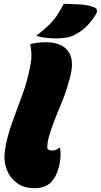

<svg xmlns="http://www.w3.org/2000/svg" viewBox="-20 -983 532 1014"><path d="M138 -625Q146 -663 146 -691Q146 -719 139 -750Q160 -755 180 -757.5Q200 -760 222 -760Q305 -760 340 -712.5Q375 -665 349 -571Q327 -489 297 -419.5Q267 -350 244 -280Q235 -253 232 -232.5Q229 -212 230 -198Q239 -188 255 -188Q278 -188 291 -202H297Q301 -182 299.5 -155Q298 -128 291 -102Q278 -49 250 -21Q218 11 162 11Q107 11 69.5 -16.5Q32 -44 15 -89.5Q-2 -135 6 -188Q17 -261 43.5 -334Q70 -407 97 -480Q124 -553 138 -625ZM317 -963Q361 -962 402.5 -959.5Q444 -957 476 -945Q491 -940 492 -928Q493 -916 485 -905Q456 -860 428 -835.5Q400 -811 365 -794Q352 -788 327.5 -784Q303 -780 279 -780Q257 -780 226 -783Q195 -786 172 -794Q210 -824 235 -847.5Q260 -871 278.5 -898Q297 -925 317 -963Z"/></svg>

Font: Recursive Sn Csl St XBk
Style: Italic
Weight: 1000
Italic angle: -15°
Version: Version 1.085;hotconv 1.1.0;makeotfexe 2.6.0; ttfautohint (v